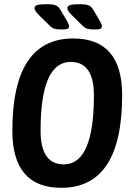

<svg xmlns="http://www.w3.org/2000/svg" viewBox="-20 -891 624 918"><path d="M273 7Q39 7 39 -266Q39 -707 330 -707Q564 -707 564 -436Q564 7 273 7ZM285 -105Q429 -105 429 -435Q429 -595 318 -595Q174 -595 174 -266Q174 -105 285 -105ZM276 -750Q252 -750 240.5 -753.5Q229 -757 218 -768L165 -820Q145 -840 145 -852Q145 -863 159 -867Q173 -871 204 -871Q231 -871 245 -866Q259 -861 269 -844L303 -786Q310 -773 310 -764Q310 -757 303.5 -753.5Q297 -750 276 -750ZM433 -750Q409 -750 397.5 -753.5Q386 -757 375 -768L322 -820Q302 -840 302 -852Q302 -863 316 -867Q330 -871 361 -871Q388 -871 402 -866Q416 -861 426 -844L460 -786Q467 -773 467 -764Q467 -757 460.5 -753.5Q454 -750 433 -750Z"/></svg>

Font: Asap Condensed Condensed SemiBold
Style: Italic
Weight: 600
Width: 3
Italic angle: -6°
Designer: Pablo Cosgaya
Foundry: Omnibus-Type
Version: Version 3.001; ttfautohint (v1.8.4.7-5d5b)